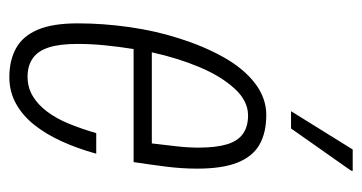

<svg xmlns="http://www.w3.org/2000/svg" viewBox="-202 -561 775 411"><g transform="rotate(90 185.5 -355.5)"><path d="M145 12Q109 12 83 -2.5Q57 -17 43.5 -49Q30 -81 30 -134Q30 -189 38 -245Q46 -301 62 -351Q79 -405 103 -447.5Q127 -490 158.5 -514Q190 -538 226 -538Q264 -538 289.5 -523.5Q315 -509 328 -476.5Q341 -444 341 -390Q341 -357 336.5 -322Q332 -287 327 -254H85Q80 -223 77 -192.5Q74 -162 74 -134Q74 -96 81.5 -72.5Q89 -49 105 -38Q121 -27 144 -27Q167 -27 185.5 -38Q204 -49 219 -69Q234 -89 245 -116Q256 -143 265 -174H309Q298 -134 282.5 -100Q267 -66 247 -41Q227 -16 201.5 -2Q176 12 145 12ZM92 -293H287Q290 -319 293 -344.5Q296 -370 296 -393Q296 -430 289 -453.5Q282 -477 266.5 -488Q251 -499 227 -499Q196 -499 169.5 -470Q143 -441 123.5 -394.5Q104 -348 92 -293ZM218 -591 300 -723H346L345 -719L255 -591Z"/></g></svg>

Font: Archivo ExtraCondensed Thin
Style: Italic
Weight: 250
Width: 2
Italic angle: -10°
Designer: Hector Gatti
Foundry: Omnibus-Type
Version: Version 2.001